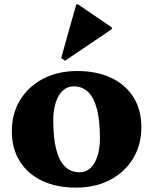

<svg xmlns="http://www.w3.org/2000/svg" viewBox="-20 -840 699 876"><path d="M327 16Q237 16 171.5 -15.5Q106 -47 70 -104.5Q34 -162 34 -241Q34 -322 72 -384Q110 -446 177.5 -481Q245 -516 332 -516Q422 -516 488 -484.5Q554 -453 589.5 -395.5Q625 -338 625 -259Q625 -179 587 -116.5Q549 -54 482 -19Q415 16 327 16ZM343 -54Q372 -54 392.5 -73Q413 -92 424.5 -127Q436 -162 436 -210Q436 -289 422.5 -341.5Q409 -394 382.5 -420Q356 -446 316 -446Q288 -446 267 -427Q246 -408 234.5 -373Q223 -338 223 -290Q223 -211 236.5 -158.5Q250 -106 276.5 -80Q303 -54 343 -54ZM277 -563 259 -575 328 -820H336L490 -715V-707Z"/></svg>

Font: Platypi Light ExtraBold
Style: Regular
Weight: 800
Version: Version 1.200